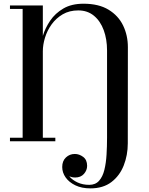

<svg xmlns="http://www.w3.org/2000/svg" viewBox="-20 -780 821 1060"><path d="M35 -19.5H105V-730.5H35V-750H216.5V-582Q229.5 -625 257 -665.8Q284.5 -706.5 329.8 -733Q375 -759.5 441 -759.5Q525 -759.5 579.2 -726.5Q633.5 -693.5 659.8 -639Q686 -584.5 686 -519.5L685.5 11.5Q685.5 76.5 663.2 133.2Q641 190 595.2 225Q549.5 260 479 260Q431 260 396.2 243.2Q361.5 226.5 342.5 199.8Q323.5 173 323.5 142Q323.5 108.5 344 89.2Q364.5 70 393 70Q417.5 70 439.2 86.2Q461 102.5 461 135.5Q461 160 443.5 180Q426 200 395 200Q378 200 362.5 193.5Q379.5 214 408 227.2Q436.5 240.5 472.5 240.5Q507 240.5 527 218Q547 195.5 556.2 157.8Q565.5 120 568.2 73.8Q571 27.5 571 -20V-501Q571 -563.5 552.5 -613.8Q534 -664 498.5 -693.2Q463 -722.5 412 -722.5Q363 -722.5 326.2 -701Q289.5 -679.5 265 -645.5Q240.5 -611.5 228.5 -572.2Q216.5 -533 216.5 -497V-19.5H285.5V0H35Z"/></svg>

Font: Bodoni* 11pt Medium
Style: Regular
Weight: 500
Version: Version 2.3